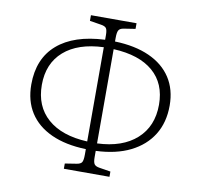

<svg xmlns="http://www.w3.org/2000/svg" viewBox="-83 -819 978 937"><g transform="rotate(10 406.0 -350.5)"><path d="M293 30V4L350 -5Q370 -8 376 -18Q382 -28 382 -56V-83Q281 -86 210 -118.5Q139 -151 102 -209Q65 -267 65 -348Q65 -476 147 -547Q229 -618 382 -625V-647Q382 -673 375.5 -682Q369 -691 349 -694L293 -703V-731H519V-703L461 -694Q443 -691 437 -680.5Q431 -670 431 -643V-625Q531 -622 602 -590Q673 -558 710.5 -500.5Q748 -443 748 -363Q748 -279 710 -218Q672 -157 601.5 -122Q531 -87 431 -83V-52Q431 -27 437.5 -17.5Q444 -8 463 -5L519 4V30ZM382 -121V-588Q255 -583 185.5 -522Q116 -461 116 -355Q116 -249 185.5 -188Q255 -127 382 -121ZM431 -120Q556 -125 626 -188Q696 -251 696 -358Q696 -463 627.5 -522Q559 -581 431 -587Z"/></g></svg>

Font: Literata ExtraLight
Style: Regular
Weight: 250
Designer: Latin by Veronika Burian and Jose Scaglione. Greek by Irene Vlachou. Cyrillic by Vera Evstafieva.
Foundry: TypeTogether
Version: Version 3.103;gftools[0.9.29]